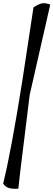

<svg xmlns="http://www.w3.org/2000/svg" viewBox="-35 -997 335 1204"><path d="M175 -951Q215 -977 237.5 -977Q260 -977 280 -968L151 -401Q146 -353 117 -124Q88 105 80 186Q7 193 -15 154Q36 -54 106 -497Z"/></svg>

Font: Tillana
Style: Regular
Weight: 400
Designer: Lipi Raval (Devanagari, Latin), Jonny Pinhorn (Latin)
Foundry: Indian Type Foundry
Version: Version 2.002;PS 1.0;hotconv 1.0.79;makeotf.lib2.5.61930; tt